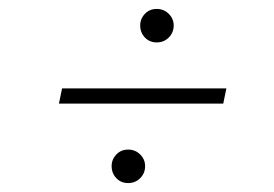

<svg xmlns="http://www.w3.org/2000/svg" viewBox="-20 -534 614 430"><path d="M331 -439Q315 -439 304.5 -450Q294 -461 294 -477Q294 -492 304.5 -503Q315 -514 331 -514Q347 -514 358 -503Q369 -492 369 -477Q369 -461 358 -450Q347 -439 331 -439ZM112 -302 119 -336H487L480 -302ZM267 -124Q251 -124 240.5 -135Q230 -146 230 -162Q230 -177 240.5 -188Q251 -199 267 -199Q283 -199 294 -188Q305 -177 305 -162Q305 -146 294 -135Q283 -124 267 -124Z"/></svg>

Font: Be Vietnam Pro Thin
Style: Italic
Weight: 100
Italic angle: -12°
Designer: Lam Bao, Tony Le, Vietanh Nguyen
Foundry: Yellow Type Foundry
Version: Version 1.002; ttfautohint (v1.8.3)